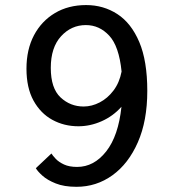

<svg xmlns="http://www.w3.org/2000/svg" viewBox="-20 -726 690 758"><path d="M282 11.5Q233 11.5 200 -1.8Q167 -15 147.8 -32.2Q128.5 -49.5 121.5 -62L183 -120Q188.5 -111 200.5 -98.5Q212.5 -86 233 -76.5Q253.5 -67 284.5 -67Q351 -67 399.2 -128.2Q447.5 -189.5 459.5 -304.5Q426.5 -267.5 381.5 -247.5Q336.5 -227.5 289.5 -227.5Q233 -227.5 186.5 -253Q140 -278.5 112.2 -329Q84.5 -379.5 84.5 -455Q84.5 -530.5 114.2 -586.8Q144 -643 197 -674.5Q250 -706 320 -706Q388.5 -706 443.2 -670.5Q498 -635 529.8 -560.2Q561.5 -485.5 561.5 -367Q561.5 -249 524.2 -164.2Q487 -79.5 423.8 -34Q360.5 11.5 282 11.5ZM180.5 -458Q180.5 -377.5 219 -341.5Q257.5 -305.5 310 -305.5Q342.5 -305.5 373.8 -321.8Q405 -338 428.2 -368.8Q451.5 -399.5 460 -443.5Q450 -543.5 411.2 -585.2Q372.5 -627 319 -627Q261.5 -627 221 -582.8Q180.5 -538.5 180.5 -458Z"/></svg>

Font: Trispace
Style: Regular
Weight: 400
Designer: Tyler Finck
Foundry: Etcetera Type Company
Version: Version 1.210; ttfautohint (v1.8.3)